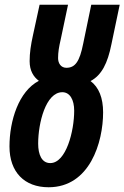

<svg xmlns="http://www.w3.org/2000/svg" viewBox="-20 -780 525 810"><path d="M185 10C359 10 415 -180 415 -306C415 -367 397 -412 362 -438C409 -463 434 -513 450 -593L485 -760H365L331 -596C316 -520 297 -494 260 -494C237 -494 225 -513 225 -535C225 -560 229 -583 236 -613L267 -760H147L119 -631C110 -590 105 -557 105 -522C105 -482 121 -456 144 -439C59 -395 20 -271 20 -162C20 -54 83 10 185 10ZM192 -92C156 -92 141 -128 141 -174C141 -261 173 -391 243 -391C275 -391 293 -359 293 -313C293 -227 259 -92 192 -92Z"/></svg>

Font: Noto Sans ExtraCondensed
Style: Bold Italic
Weight: 700
Width: 2
Italic angle: -12°
Designer: Monotype Design Team
Foundry: Monotype Imaging Inc.
Version: Version 2.013